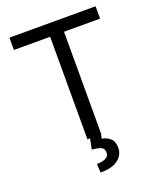

<svg xmlns="http://www.w3.org/2000/svg" viewBox="-168 -830 946 1143"><g transform="rotate(-20 305.0 -258.0)"><path d="M32.2 -649.4V-727.5H578.1V-649.4H349.6V0H261.7V-649.4ZM279.3 -2.9H348.6L342.8 25.4Q370.6 29.8 393.8 48.8Q417 67.9 417 109.4Q417 155.3 379.2 184.1Q341.3 212.9 267.6 212.9L264.6 157.2Q297.9 157.7 319.8 147.2Q341.8 136.7 341.8 112.3Q341.8 87.9 323.5 78.9Q305.2 69.8 264.6 66.4Z"/></g></svg>

Font: Inter Display
Style: Regular
Weight: 400
Designer: Rasmus Andersson
Foundry: rsms
Version: Version 4.000;git-37864ae